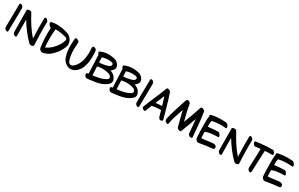

<svg xmlns="http://www.w3.org/2000/svg" viewBox="334 -2950 7926 5093"><g transform="rotate(30 4297.5 -403.0)"><path d="M97.7 -40C108.4 -24.4 120.1 -12.7 134.8 -4.9C143.6 0 154.3 2.9 167 2.9H172.9C187.5 2 195.3 -7.8 195.3 -24.4C197.3 -140.6 199.2 -257.8 201.2 -375C202.1 -491.2 204.1 -608.4 206.1 -724.6C206.1 -742.2 201.2 -758.8 190.4 -773.4C179.7 -788.1 167 -799.8 152.3 -807.6C143.6 -812.5 133.8 -815.4 121.1 -815.4H114.3C99.6 -814.5 92.8 -805.7 91.8 -789.1C90.8 -671.9 88.9 -554.7 86.9 -438.5C85 -322.3 83 -205.1 82 -87.9C82 -71.3 86.9 -54.7 97.7 -40Z M358.4 -37.1C369.1 -22.5 381.8 -9.8 396.5 -1C405.3 3.9 417 5.9 429.7 5.9H434.6C449.2 4.9 457 -3.9 457 -21.5C455.1 -104.5 454.1 -188.5 454.1 -272.5C454.1 -356.4 453.1 -440.4 452.1 -523.4C507.8 -431.6 568.4 -342.8 633.8 -256.8C699.2 -170.9 770.5 -89.8 847.7 -14.6C858.4 -2.9 874 2.9 893.6 3.9H904.3C919.9 3.9 933.6 2 945.3 -2.9C955.1 -7.8 962.9 -13.7 969.7 -21.5C974.6 -27.3 977.5 -34.2 977.5 -41V-46.9C970.7 -161.1 966.8 -275.4 964.8 -389.6C963.9 -447.3 962.9 -503.9 962.9 -561.5C962.9 -619.1 963.9 -676.8 964.8 -734.4V-737.3C964.8 -752 960 -767.6 950.2 -782.2C939.5 -797.9 926.8 -809.6 912.1 -817.4C903.3 -822.3 892.6 -824.2 880.9 -824.2H874C859.4 -823.2 851.6 -814.5 851.6 -797.9C850.6 -738.3 849.6 -679.7 849.6 -620.1C849.6 -576.2 849.6 -531.2 850.6 -487.3C851.6 -383.8 855.5 -280.3 860.4 -177.7C783.2 -264.6 713.9 -357.4 650.4 -455.1C586.9 -553.7 528.3 -654.3 474.6 -757.8C467.8 -770.5 454.1 -779.3 434.6 -782.2C426.8 -783.2 418.9 -784.2 410.2 -784.2C399.4 -784.2 388.7 -783.2 377.9 -780.3C363.3 -777.3 351.6 -771.5 342.8 -762.7C337.9 -757.8 335 -752 335 -745.1C335 -741.2 335.9 -737.3 336.9 -732.4C338.9 -624 339.8 -516.6 339.8 -408.2C339.8 -300.8 340.8 -193.4 342.8 -85C343.8 -68.4 348.6 -51.8 358.4 -37.1Z M1153.3 -71.3C1158.2 -42 1172.9 -18.6 1197.3 -1C1213.9 9.8 1229.5 16.6 1245.1 19.5C1249 20.5 1252.9 20.5 1255.9 20.5C1261.7 20.5 1267.6 19.5 1272.5 18.6C1365.2 0 1445.3 -41 1512.7 -103.5C1580.1 -167 1636.7 -237.3 1682.6 -316.4C1705.1 -355.5 1724.6 -398.4 1741.2 -446.3C1748 -468.8 1752 -491.2 1752 -513.7V-524.4C1751 -546.9 1745.1 -571.3 1736.3 -596.7C1727.5 -622.1 1713.9 -645.5 1696.3 -668C1677.7 -690.4 1658.2 -709 1635.7 -725.6C1609.4 -744.1 1582 -758.8 1553.7 -767.6C1524.4 -776.4 1495.1 -784.2 1466.8 -791C1431.6 -799.8 1396.5 -805.7 1360.4 -810.5C1326.2 -815.4 1291 -818.4 1256.8 -819.3C1246.1 -820.3 1235.4 -820.3 1224.6 -820.3C1167 -820.3 1111.3 -812.5 1057.6 -797.9C1052.7 -795.9 1048.8 -793 1045.9 -790C1043 -787.1 1040 -782.2 1039.1 -777.3V-765.6C1040 -749 1048.8 -729.5 1065.4 -707C1085.9 -678.7 1107.4 -664.1 1128.9 -662.1C1125 -605.5 1123 -547.9 1123 -490.2C1123 -450.2 1124 -410.2 1126 -369.1C1129.9 -270.5 1138.7 -171.9 1153.3 -71.3ZM1253.9 -133.8C1245.1 -220.7 1241.2 -306.6 1241.2 -393.6V-412.1C1241.2 -503.9 1246.1 -594.7 1255.9 -683.6C1255.9 -687.5 1261.7 -689.5 1273.4 -690.4C1279.3 -691.4 1286.1 -691.4 1293 -691.4C1299.8 -691.4 1307.6 -691.4 1315.4 -690.4C1334 -689.5 1353.5 -687.5 1373 -685.5C1391.6 -682.6 1404.3 -681.6 1409.2 -681.6C1433.6 -678.7 1458 -673.8 1483.4 -668.9C1507.8 -664.1 1532.2 -659.2 1556.6 -652.3C1571.3 -649.4 1586.9 -644.5 1603.5 -637.7C1621.1 -629.9 1631.8 -616.2 1634.8 -597.7C1635.7 -594.7 1635.7 -591.8 1635.7 -588.9C1635.7 -585.9 1635.7 -582 1634.8 -578.1C1633.8 -572.3 1631.8 -566.4 1630.9 -560.5C1615.2 -502.9 1589.8 -448.2 1554.7 -396.5C1519.5 -344.7 1481.4 -299.8 1441.4 -259.8C1414.1 -233.4 1384.8 -209 1354.5 -187.5C1323.2 -166 1290 -148.4 1253.9 -133.8Z M1951.2 -44.9C1975.6 -22.5 2002 -5.9 2032.2 6.8C2061.5 19.5 2091.8 25.4 2122.1 25.4H2126C2152.3 24.4 2178.7 18.6 2204.1 8.8C2229.5 -1 2252.9 -13.7 2273.4 -30.3C2336.9 -78.1 2382.8 -137.7 2411.1 -210.9C2438.5 -284.2 2456.1 -359.4 2462.9 -438.5C2465.8 -477.5 2467.8 -515.6 2467.8 -553.7V-566.4C2467.8 -608.4 2466.8 -649.4 2464.8 -688.5C2463.9 -701.2 2462.9 -713.9 2460.9 -726.6C2458 -739.3 2453.1 -751 2445.3 -760.7C2437.5 -770.5 2426.8 -778.3 2413.1 -785.2C2399.4 -791 2386.7 -793.9 2374 -794.9H2370.1C2351.6 -794.9 2339.8 -788.1 2335.9 -774.4C2333 -763.7 2332 -752 2332 -739.3V-726.6C2336.9 -686.5 2338.9 -646.5 2338.9 -605.5C2338.9 -588.9 2338.9 -572.3 2337.9 -555.7C2335 -498 2328.1 -441.4 2315.4 -385.7C2306.6 -349.6 2295.9 -313.5 2281.2 -279.3C2266.6 -244.1 2249 -211.9 2226.6 -181.6C2219.7 -172.9 2212.9 -163.1 2204.1 -152.3C2195.3 -141.6 2186.5 -131.8 2176.8 -122.1C2158.2 -103.5 2137.7 -89.8 2115.2 -79.1C2104.5 -74.2 2093.8 -71.3 2083 -71.3C2071.3 -71.3 2059.6 -74.2 2046.9 -80.1C2022.5 -90.8 2004.9 -111.3 1992.2 -143.6C1979.5 -175.8 1969.7 -208 1963.9 -241.2C1960.9 -259.8 1958 -277.3 1955.1 -293.9C1953.1 -310.5 1951.2 -325.2 1950.2 -337.9C1945.3 -377 1943.4 -417 1943.4 -457V-472.7C1944.3 -517.6 1945.3 -562.5 1948.2 -607.4L1951.2 -645.5C1952.1 -658.2 1952.1 -670.9 1953.1 -683.6V-687.5C1953.1 -702.1 1946.3 -715.8 1932.6 -726.6C1918 -738.3 1904.3 -747.1 1890.6 -752C1881.8 -754.9 1871.1 -755.9 1857.4 -755.9H1849.6C1833 -754.9 1823.2 -746.1 1822.3 -728.5C1818.4 -670.9 1815.4 -612.3 1813.5 -554.7C1812.5 -540 1812.5 -525.4 1812.5 -510.7C1812.5 -466.8 1814.5 -423.8 1819.3 -379.9C1825.2 -321.3 1837.9 -261.7 1856.4 -200.2C1875 -138.7 1906.2 -86.9 1951.2 -44.9Z M2600.6 18.6C2611.3 21.5 2621.1 23.4 2629.9 23.4C2632.8 23.4 2635.7 23.4 2677.7 19.5C2702.1 16.6 2719.7 13.7 2730.5 12.7C2741.2 10.7 2754.9 8.8 2771.5 6.8C2801.8 2.9 2831.1 -1 2859.4 -3.9C2887.7 -7.8 2916 -13.7 2944.3 -20.5C2990.2 -31.2 3034.2 -45.9 3077.1 -64.5C3119.1 -83 3158.2 -106.4 3193.4 -134.8C3208 -145.5 3221.7 -158.2 3233.4 -172.9C3244.1 -186.5 3252.9 -203.1 3257.8 -221.7C3260.7 -232.4 3261.7 -243.2 3261.7 -253.9C3261.7 -263.7 3260.7 -274.4 3257.8 -285.2C3252.9 -306.6 3245.1 -327.1 3233.4 -347.7C3213.9 -380.9 3189.5 -407.2 3160.2 -427.7C3129.9 -446.3 3098.6 -461.9 3064.5 -473.6L3093.8 -496.1C3118.2 -519.5 3135.7 -539.1 3144.5 -554.7C3156.2 -572.3 3162.1 -591.8 3162.1 -613.3C3162.1 -620.1 3161.1 -627.9 3160.2 -634.8C3155.3 -663.1 3142.6 -689.5 3123 -713.9C3089.8 -757.8 3047.9 -785.2 2998 -796.9C2973.6 -802.7 2950.2 -807.6 2925.8 -811.5C2901.4 -814.5 2877.9 -817.4 2854.5 -818.4C2830.1 -819.3 2804.7 -819.3 2780.3 -819.3C2755.9 -818.4 2732.4 -816.4 2708 -811.5C2681.6 -807.6 2655.3 -800.8 2630.9 -792C2605.5 -783.2 2581.1 -773.4 2557.6 -762.7C2552.7 -759.8 2548.8 -754.9 2547.9 -747.1V-740.2C2547.9 -735.4 2547.9 -731.4 2548.8 -728.5C2549.8 -719.7 2552.7 -710.9 2557.6 -702.1C2562.5 -693.4 2567.4 -685.5 2572.3 -678.7L2580.1 -669.9C2581.1 -644.5 2582 -618.2 2583 -591.8C2586.9 -499 2589.8 -436.5 2591.8 -404.3C2592.8 -372.1 2594.7 -332 2596.7 -282.2L2599.6 -209L2605.5 -112.3L2584 -105.5C2570.3 -101.6 2561.5 -98.6 2558.6 -97.7C2553.7 -96.7 2543 -91.8 2542 -80.1C2541 -76.2 2541 -73.2 2541 -70.3C2541 -67.4 2541 -63.5 2542 -60.5C2543.9 -51.8 2546.9 -43 2549.8 -35.2C2561.5 -5.9 2583 14.6 2600.6 18.6ZM2713.9 -123 2708 -254.9C2706.1 -298.8 2704.1 -343.8 2702.1 -387.7C2744.1 -398.4 2791 -405.3 2844.7 -408.2H2854.5C2907.2 -408.2 2956.1 -403.3 3001 -393.6C3027.3 -388.7 3053.7 -381.8 3079.1 -371.1C3107.4 -358.4 3127 -338.9 3137.7 -312.5C3141.6 -303.7 3143.6 -295.9 3143.6 -288.1C3143.6 -267.6 3130.9 -248 3106.4 -231.4C3078.1 -214.8 3052.7 -202.1 3029.3 -193.4C3003.9 -181.6 2976.6 -171.9 2948.2 -165C2897.5 -150.4 2841.8 -140.6 2791 -132.8C2765.6 -129.9 2740.2 -126 2713.9 -123ZM2695.3 -505.9C2694.3 -529.3 2694.3 -549.8 2693.4 -566.4C2691.4 -604.5 2690.4 -635.7 2689.5 -659.2C2717.8 -669.9 2748 -677.7 2778.3 -682.6C2808.6 -687.5 2838.9 -690.4 2871.1 -690.4C2885.7 -690.4 2899.4 -690.4 2914.1 -689.5H2919.9C2933.6 -689.5 2951.2 -687.5 2971.7 -683.6C2986.3 -680.7 3028.3 -663.1 3030.3 -644.5C3031.2 -640.6 3031.2 -636.7 3031.2 -632.8C3031.2 -604.5 3015.6 -582 2985.4 -564.5C2966.8 -553.7 2943.4 -544.9 2914.1 -538.1C2825.2 -514.6 2778.3 -511.7 2747.1 -508.8C2730.5 -507.8 2712.9 -506.8 2695.3 -505.9Z M3340.8 18.6C3351.6 21.5 3361.3 23.4 3370.1 23.4C3373 23.4 3376 23.4 3418 19.5C3442.4 16.6 3460 13.7 3470.7 12.7C3481.4 10.7 3495.1 8.8 3511.7 6.8C3542 2.9 3571.3 -1 3599.6 -3.9C3627.9 -7.8 3656.2 -13.7 3684.6 -20.5C3730.5 -31.2 3774.4 -45.9 3817.4 -64.5C3859.4 -83 3898.4 -106.4 3933.6 -134.8C3948.2 -145.5 3961.9 -158.2 3973.6 -172.9C3984.4 -186.5 3993.2 -203.1 3998 -221.7C4001 -232.4 4002 -243.2 4002 -253.9C4002 -263.7 4001 -274.4 3998 -285.2C3993.2 -306.6 3985.4 -327.1 3973.6 -347.7C3954.1 -380.9 3929.7 -407.2 3900.4 -427.7C3870.1 -446.3 3838.9 -461.9 3804.7 -473.6L3834 -496.1C3858.4 -519.5 3876 -539.1 3884.8 -554.7C3896.5 -572.3 3902.3 -591.8 3902.3 -613.3C3902.3 -620.1 3901.4 -627.9 3900.4 -634.8C3895.5 -663.1 3882.8 -689.5 3863.3 -713.9C3830.1 -757.8 3788.1 -785.2 3738.3 -796.9C3713.9 -802.7 3690.4 -807.6 3666 -811.5C3641.6 -814.5 3618.2 -817.4 3594.7 -818.4C3570.3 -819.3 3544.9 -819.3 3520.5 -819.3C3496.1 -818.4 3472.7 -816.4 3448.2 -811.5C3421.9 -807.6 3395.5 -800.8 3371.1 -792C3345.7 -783.2 3321.3 -773.4 3297.9 -762.7C3293 -759.8 3289.1 -754.9 3288.1 -747.1V-740.2C3288.1 -735.4 3288.1 -731.4 3289.1 -728.5C3290 -719.7 3293 -710.9 3297.9 -702.1C3302.7 -693.4 3307.6 -685.5 3312.5 -678.7L3320.3 -669.9C3321.3 -644.5 3322.3 -618.2 3323.2 -591.8C3327.1 -499 3330.1 -436.5 3332 -404.3C3333 -372.1 3335 -332 3336.9 -282.2L3339.8 -209L3345.7 -112.3L3324.2 -105.5C3310.5 -101.6 3301.8 -98.6 3298.8 -97.7C3293.9 -96.7 3283.2 -91.8 3282.2 -80.1C3281.2 -76.2 3281.2 -73.2 3281.2 -70.3C3281.2 -67.4 3281.2 -63.5 3282.2 -60.5C3284.2 -51.8 3287.1 -43 3290 -35.2C3301.8 -5.9 3323.2 14.6 3340.8 18.6ZM3454.1 -123 3448.2 -254.9C3446.3 -298.8 3444.3 -343.8 3442.4 -387.7C3484.4 -398.4 3531.2 -405.3 3585 -408.2H3594.7C3647.5 -408.2 3696.3 -403.3 3741.2 -393.6C3767.6 -388.7 3793.9 -381.8 3819.3 -371.1C3847.7 -358.4 3867.2 -338.9 3877.9 -312.5C3881.8 -303.7 3883.8 -295.9 3883.8 -288.1C3883.8 -267.6 3871.1 -248 3846.7 -231.4C3818.4 -214.8 3793 -202.1 3769.5 -193.4C3744.1 -181.6 3716.8 -171.9 3688.5 -165C3637.7 -150.4 3582 -140.6 3531.2 -132.8C3505.9 -129.9 3480.5 -126 3454.1 -123ZM3435.5 -505.9C3434.6 -529.3 3434.6 -549.8 3433.6 -566.4C3431.6 -604.5 3430.7 -635.7 3429.7 -659.2C3458 -669.9 3488.3 -677.7 3518.6 -682.6C3548.8 -687.5 3579.1 -690.4 3611.3 -690.4C3626 -690.4 3639.6 -690.4 3654.3 -689.5H3660.2C3673.8 -689.5 3691.4 -687.5 3711.9 -683.6C3726.6 -680.7 3768.6 -663.1 3770.5 -644.5C3771.5 -640.6 3771.5 -636.7 3771.5 -632.8C3771.5 -604.5 3755.9 -582 3725.6 -564.5C3707 -553.7 3683.6 -544.9 3654.3 -538.1C3565.4 -514.6 3518.6 -511.7 3487.3 -508.8C3470.7 -507.8 3453.1 -506.8 3435.5 -505.9Z M4103.5 -40C4114.3 -24.4 4126 -12.7 4140.6 -4.9C4149.4 0 4160.2 2.9 4172.9 2.9H4178.7C4193.4 2 4201.2 -7.8 4201.2 -24.4C4203.1 -140.6 4205.1 -257.8 4207 -375C4208 -491.2 4210 -608.4 4211.9 -724.6C4211.9 -742.2 4207 -758.8 4196.3 -773.4C4185.5 -788.1 4172.9 -799.8 4158.2 -807.6C4149.4 -812.5 4139.6 -815.4 4127 -815.4H4120.1C4105.5 -814.5 4098.6 -805.7 4097.7 -789.1C4096.7 -671.9 4094.7 -554.7 4092.8 -438.5C4090.8 -322.3 4088.9 -205.1 4087.9 -87.9C4087.9 -71.3 4092.8 -54.7 4103.5 -40Z M4303.7 -38.1C4312.5 -26.4 4322.3 -17.6 4333 -10.7C4340.8 -5.9 4352.5 -2 4369.1 1C4372.1 2 4375 2 4377.9 2H4379.9C4390.6 2 4397.5 -3.9 4402.3 -14.6C4426.8 -79.1 4451.2 -142.6 4477.5 -206.1C4510.7 -212.9 4543.9 -219.7 4578.1 -224.6C4612.3 -230.5 4659.2 -233.4 4718.8 -233.4H4752C4770.5 -169.9 4786.1 -112.3 4800.8 -61.5C4804.7 -46.9 4813.5 -31.2 4827.1 -13.7C4847.7 10.7 4873 8.8 4877.9 8.8C4891.6 8.8 4903.3 4.9 4914.1 -2.9C4926.8 -10.7 4932.6 -21.5 4932.6 -34.2C4932.6 -38.1 4931.6 -42 4930.7 -45.9C4904.3 -144.5 4874 -252.9 4838.9 -372.1C4805.7 -492.2 4765.6 -620.1 4719.7 -757.8C4716.8 -770.5 4709 -782.2 4696.3 -792C4683.6 -801.8 4671.9 -808.6 4659.2 -813.5C4649.4 -816.4 4637.7 -818.4 4623 -818.4H4622.1C4608.4 -818.4 4598.6 -813.5 4592.8 -802.7C4544.9 -670.9 4494.1 -547.9 4442.4 -431.6C4390.6 -315.4 4342.8 -198.2 4297.9 -79.1C4295.9 -74.2 4294.9 -69.3 4294.9 -64.5C4294.9 -55.7 4297.9 -46.9 4303.7 -38.1ZM4527.3 -324.2C4564.5 -409.2 4603.5 -501 4643.6 -599.6C4673.8 -502.9 4700.2 -416 4721.7 -339.8C4661.1 -339.8 4613.3 -336.9 4579.1 -332C4562.5 -329.1 4544.9 -327.1 4527.3 -324.2Z M5009.8 -38.1C5020.5 -25.4 5033.2 -14.6 5047.9 -6.8C5057.6 -2 5066.4 1 5074.2 1C5078.1 1 5082 0 5085 -1C5089.8 -2.9 5092.8 -5.9 5095.7 -9.8C5098.6 -14.6 5101.6 -20.5 5102.5 -27.3C5117.2 -112.3 5137.7 -196.3 5165 -277.3C5192.4 -359.4 5219.7 -441.4 5247.1 -522.5C5266.6 -445.3 5286.1 -369.1 5305.7 -293C5326.2 -215.8 5345.7 -139.6 5365.2 -63.5C5369.1 -50.8 5377 -39.1 5389.6 -29.3C5402.3 -19.5 5414.1 -12.7 5426.8 -7.8C5435.5 -4.9 5447.3 -3.9 5462.9 -2.9H5466.8C5479.5 -2.9 5488.3 -8.8 5492.2 -19.5C5522.5 -97.7 5551.8 -175.8 5581.1 -254.9C5611.3 -334 5639.6 -412.1 5668 -491.2C5675.8 -421.9 5682.6 -351.6 5688.5 -281.2C5693.4 -210.9 5699.2 -140.6 5705.1 -70.3C5707 -53.7 5713.9 -40 5726.6 -28.3C5739.3 -16.6 5752.9 -7.8 5768.6 -2C5775.4 0 5786.1 1 5800.8 1H5809.6C5828.1 0 5836.9 -6.8 5836.9 -21.5V-25.4C5826.2 -149.4 5815.4 -274.4 5804.7 -398.4C5793.9 -522.5 5778.3 -646.5 5757.8 -769.5C5755.9 -782.2 5748 -793.9 5734.4 -804.7C5720.7 -814.5 5708 -821.3 5696.3 -825.2C5687.5 -828.1 5675.8 -830.1 5660.2 -831.1C5643.6 -830.1 5633.8 -825.2 5630.9 -814.5C5600.6 -722.7 5569.3 -630.9 5536.1 -540C5502.9 -449.2 5469.7 -359.4 5435.5 -268.6C5414.1 -348.6 5393.6 -428.7 5374 -508.8C5354.5 -588.9 5337.9 -671.9 5325.2 -758.8C5321.3 -774.4 5311.5 -788.1 5294.9 -798.8C5277.3 -810.5 5260.7 -817.4 5246.1 -819.3C5243.2 -820.3 5240.2 -820.3 5237.3 -820.3C5228.5 -820.3 5220.7 -817.4 5214.8 -812.5C5207 -805.7 5194.3 -778.3 5175.8 -732.4C5148.4 -645.5 5116.2 -545.9 5080.1 -434.6C5005.9 -208 4988.3 -89.8 4988.3 -85.9C4988.3 -79.1 4990.2 -71.3 4993.2 -64.5C4997.1 -55.7 5002.9 -46.9 5009.8 -38.1Z M6020.5 21.5C6026.4 22.5 6032.2 23.4 6039.1 23.4C6054.7 23.4 6071.3 18.6 6140.6 6.8C6176.8 0 6217.8 -5.9 6264.6 -12.7C6295.9 -17.6 6329.1 -20.5 6364.3 -23.4C6389.6 -24.4 6416 -27.3 6442.4 -32.2C6476.6 -37.1 6496.1 -43.9 6497.1 -83V-85C6497.1 -111.3 6486.3 -131.8 6463.9 -144.5C6447.3 -154.3 6431.6 -159.2 6416 -160.2C6410.2 -161.1 6403.3 -161.1 6396.5 -161.1C6372.1 -161.1 6337.9 -158.2 6295.9 -151.4C6202.1 -136.7 6142.6 -128.9 6118.2 -127.9C6092.8 -127 6069.3 -126 6047.9 -124C6043.9 -172.9 6042 -216.8 6041 -254.9C6041 -293 6042 -314.5 6043 -317.4C6108.4 -341.8 6171.9 -356.4 6233.4 -361.3C6294.9 -367.2 6357.4 -370.1 6418.9 -371.1H6420.9C6432.6 -371.1 6438.5 -377.9 6438.5 -390.6V-396.5C6436.5 -413.1 6432.6 -425.8 6425.8 -436.5C6418.9 -449.2 6408.2 -461.9 6395.5 -475.6C6382.8 -489.3 6368.2 -496.1 6352.5 -496.1C6301.8 -495.1 6252 -492.2 6202.1 -488.3C6152.3 -485.4 6099.6 -479.5 6042 -471.7C6042 -530.3 6043 -570.3 6044.9 -592.8C6047.9 -614.3 6051.8 -635.7 6056.6 -656.2C6124 -670.9 6193.4 -680.7 6264.6 -684.6C6287.1 -685.5 6308.6 -686.5 6331.1 -686.5C6379.9 -686.5 6429.7 -683.6 6479.5 -678.7H6481.4C6486.3 -678.7 6491.2 -680.7 6494.1 -685.5C6497.1 -691.4 6499 -696.3 6500 -701.2V-706.1C6500 -711.9 6499 -718.8 6497.1 -725.6C6495.1 -734.4 6492.2 -742.2 6487.3 -749C6478.5 -763.7 6467.8 -778.3 6453.1 -791C6442.4 -801.8 6429.7 -808.6 6415 -811.5C6412.1 -812.5 6409.2 -812.5 6406.2 -813.5C6365.2 -817.4 6324.2 -819.3 6284.2 -819.3H6266.6C6219.7 -819.3 6173.8 -817.4 6127.9 -812.5C6104.5 -810.5 6082 -807.6 6059.6 -803.7C6037.1 -800.8 6013.7 -796.9 5991.2 -792C5972.7 -789.1 5957 -783.2 5944.3 -775.4C5937.5 -770.5 5933.6 -763.7 5933.6 -753.9C5933.6 -746.1 5935.5 -736.3 5940.4 -725.6C5925.8 -646.5 5927.7 -557.6 5927.7 -498V-439.5C5928.7 -377 5929.7 -314.5 5931.6 -252C5934.6 -189.5 5937.5 -130.9 5940.4 -75.2C5941.4 -67.4 5942.4 -58.6 5945.3 -49.8C5948.2 -39.1 5956.1 -27.3 5967.8 -12.7L5985.4 4.9C5997.1 13.7 6008.8 19.5 6020.5 21.5Z M6635.7 -37.1C6646.5 -22.5 6659.2 -9.8 6673.8 -1C6682.6 3.9 6694.3 5.9 6707 5.9H6711.9C6726.6 4.9 6734.4 -3.9 6734.4 -21.5C6732.4 -104.5 6731.4 -188.5 6731.4 -272.5C6731.4 -356.4 6730.5 -440.4 6729.5 -523.4C6785.2 -431.6 6845.7 -342.8 6911.1 -256.8C6976.6 -170.9 7047.9 -89.8 7125 -14.6C7135.7 -2.9 7151.4 2.9 7170.9 3.9H7181.6C7197.3 3.9 7210.9 2 7222.7 -2.9C7232.4 -7.8 7240.2 -13.7 7247.1 -21.5C7252 -27.3 7254.9 -34.2 7254.9 -41V-46.9C7248 -161.1 7244.1 -275.4 7242.2 -389.6C7241.2 -447.3 7240.2 -503.9 7240.2 -561.5C7240.2 -619.1 7241.2 -676.8 7242.2 -734.4V-737.3C7242.2 -752 7237.3 -767.6 7227.5 -782.2C7216.8 -797.9 7204.1 -809.6 7189.5 -817.4C7180.7 -822.3 7169.9 -824.2 7158.2 -824.2H7151.4C7136.7 -823.2 7128.9 -814.5 7128.9 -797.9C7127.9 -738.3 7127 -679.7 7127 -620.1C7127 -576.2 7127 -531.2 7127.9 -487.3C7128.9 -383.8 7132.8 -280.3 7137.7 -177.7C7060.5 -264.6 6991.2 -357.4 6927.7 -455.1C6864.3 -553.7 6805.7 -654.3 6752 -757.8C6745.1 -770.5 6731.4 -779.3 6711.9 -782.2C6704.1 -783.2 6696.3 -784.2 6687.5 -784.2C6676.8 -784.2 6666 -783.2 6655.3 -780.3C6640.6 -777.3 6628.9 -771.5 6620.1 -762.7C6615.2 -757.8 6612.3 -752 6612.3 -745.1C6612.3 -741.2 6613.3 -737.3 6614.3 -732.4C6616.2 -624 6617.2 -516.6 6617.2 -408.2C6617.2 -300.8 6618.2 -193.4 6620.1 -85C6621.1 -68.4 6626 -51.8 6635.7 -37.1Z M7534.2 -77.1V-74.2C7534.2 -58.6 7539.1 -43 7549.8 -28.3C7560.5 -12.7 7573.2 -1 7586.9 6.8C7596.7 11.7 7607.4 14.6 7619.1 14.6C7621.1 14.6 7623 14.6 7626 13.7C7640.6 12.7 7647.5 2.9 7648.4 -13.7L7660.2 -315.4C7664.1 -416 7668 -517.6 7672.9 -618.2L7675.8 -671.9C7707 -674.8 7741.2 -677.7 7778.3 -678.7C7814.5 -679.7 7851.6 -680.7 7888.7 -680.7C7916 -680.7 7922.9 -699.2 7922.9 -710V-713.9C7922.9 -728.5 7916 -746.1 7903.3 -764.6C7884.8 -791 7866.2 -804.7 7845.7 -804.7H7809.6C7737.3 -804.7 7664.1 -801.8 7590.8 -794.9C7505.9 -788.1 7420.9 -779.3 7337.9 -766.6C7323.2 -764.6 7316.4 -754.9 7316.4 -737.3V-735.4C7319.3 -717.8 7323.2 -704.1 7328.1 -695.3C7335 -682.6 7345.7 -669.9 7360.4 -657.2C7371.1 -648.4 7383.8 -643.6 7396.5 -643.6C7399.4 -643.6 7402.3 -643.6 7405.3 -644.5C7429.7 -647.5 7455.1 -651.4 7481.4 -655.3C7506.8 -658.2 7531.2 -661.1 7554.7 -662.1C7552.7 -562.5 7549.8 -463.9 7545.9 -367.2L7534.2 -77.1Z M8054.7 21.5C8060.5 22.5 8066.4 23.4 8073.2 23.4C8088.9 23.4 8105.5 18.6 8174.8 6.8C8210.9 0 8252 -5.9 8298.8 -12.7C8330.1 -17.6 8363.3 -20.5 8398.4 -23.4C8423.8 -24.4 8450.2 -27.3 8476.6 -32.2C8510.7 -37.1 8530.3 -43.9 8531.2 -83V-85C8531.2 -111.3 8520.5 -131.8 8498 -144.5C8481.4 -154.3 8465.8 -159.2 8450.2 -160.2C8444.3 -161.1 8437.5 -161.1 8430.7 -161.1C8406.2 -161.1 8372.1 -158.2 8330.1 -151.4C8236.3 -136.7 8176.8 -128.9 8152.3 -127.9C8127 -127 8103.5 -126 8082 -124C8078.1 -172.9 8076.2 -216.8 8075.2 -254.9C8075.2 -293 8076.2 -314.5 8077.1 -317.4C8142.6 -341.8 8206.1 -356.4 8267.6 -361.3C8329.1 -367.2 8391.6 -370.1 8453.1 -371.1H8455.1C8466.8 -371.1 8472.7 -377.9 8472.7 -390.6V-396.5C8470.7 -413.1 8466.8 -425.8 8460 -436.5C8453.1 -449.2 8442.4 -461.9 8429.7 -475.6C8417 -489.3 8402.3 -496.1 8386.7 -496.1C8335.9 -495.1 8286.1 -492.2 8236.3 -488.3C8186.5 -485.4 8133.8 -479.5 8076.2 -471.7C8076.2 -530.3 8077.1 -570.3 8079.1 -592.8C8082 -614.3 8085.9 -635.7 8090.8 -656.2C8158.2 -670.9 8227.5 -680.7 8298.8 -684.6C8321.3 -685.5 8342.8 -686.5 8365.2 -686.5C8414.1 -686.5 8463.9 -683.6 8513.7 -678.7H8515.6C8520.5 -678.7 8525.4 -680.7 8528.3 -685.5C8531.2 -691.4 8533.2 -696.3 8534.2 -701.2V-706.1C8534.2 -711.9 8533.2 -718.8 8531.2 -725.6C8529.3 -734.4 8526.4 -742.2 8521.5 -749C8512.7 -763.7 8502 -778.3 8487.3 -791C8476.6 -801.8 8463.9 -808.6 8449.2 -811.5C8446.3 -812.5 8443.4 -812.5 8440.4 -813.5C8399.4 -817.4 8358.4 -819.3 8318.4 -819.3H8300.8C8253.9 -819.3 8208 -817.4 8162.1 -812.5C8138.7 -810.5 8116.2 -807.6 8093.8 -803.7C8071.3 -800.8 8047.9 -796.9 8025.4 -792C8006.8 -789.1 7991.2 -783.2 7978.5 -775.4C7971.7 -770.5 7967.8 -763.7 7967.8 -753.9C7967.8 -746.1 7969.7 -736.3 7974.6 -725.6C7960 -646.5 7961.9 -557.6 7961.9 -498V-439.5C7962.9 -377 7963.9 -314.5 7965.8 -252C7968.8 -189.5 7971.7 -130.9 7974.6 -75.2C7975.6 -67.4 7976.6 -58.6 7979.5 -49.8C7982.4 -39.1 7990.2 -27.3 8002 -12.7L8019.5 4.9C8031.2 13.7 8043 19.5 8054.7 21.5Z"/></g></svg>

Font: ChillSide Comic
Style: Regular
Weight: 400
Designer: Koroletov, Abay Emes
Version: Version 1.000